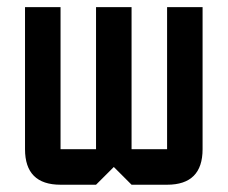

<svg xmlns="http://www.w3.org/2000/svg" viewBox="-20 -508 626 528"><path d="M244.1 -488.3H341.8V-97.7H439.5V-488.3H537.1V-97.7Q537.1 0 439.5 0H341.8L293 -48.8L244.1 0H146.5Q48.8 0 48.8 -97.7V-488.3H146.5V-97.7H244.1Z"/></svg>

Font: BabelStone Runic Beorhtnoth
Style: Regular
Weight: 400
Designer: Andrew West
Foundry: BabelStone
Version: Version 7.004;November 9, 2023